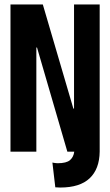

<svg xmlns="http://www.w3.org/2000/svg" viewBox="-20 -680 494 861"><path d="M27 0V-660H172L309 -193H312V-660H427V0Q426 78 382 119.5Q338 161 250 161Q245 161 240 160.5Q235 160 228 160L215 49Q221 50 226.5 51Q232 52 238 52Q278 52 294 38Q310 24 313 0H282L146 -467H143V0Z"/></svg>

Font: Bricolage Grotesque 96pt Condensed SemiBold
Style: Regular
Weight: 600
Width: 3
Designer: Mathieu Triay
Foundry: Atelier Triay
Version: Version 1.001; ttfautohint (v1.8.4.7-5d5b);gftools[0.9.33.de